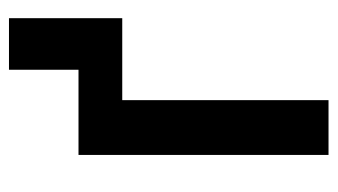

<svg xmlns="http://www.w3.org/2000/svg" viewBox="-178 -556 734 417"><g transform="rotate(-90 188.5 -347.0)"><path d="M358 -694V-448H180V0H61V-543H246V-694Z"/></g></svg>

Font: Avrile Sans Condensed SemiBold
Style: Regular
Weight: 600
Width: 3
Designer: Monotype Design Team
Foundry: Monotype Imaging Inc.
Version: Version 2.001;September 10, 2019;FontCreator 11.5.0.2425 64-